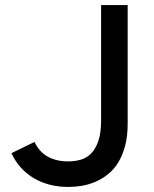

<svg xmlns="http://www.w3.org/2000/svg" viewBox="-20 -720 605 752"><path d="M247.1 12.2Q209.5 12.2 175.8 3.7Q142.1 -4.9 113.5 -21.5Q85 -38.1 62.5 -62.7Q40 -87.4 24.9 -120.1L115.2 -164.1Q133.8 -124.5 167.5 -106.2Q201.2 -87.9 247.1 -87.9Q272 -87.9 295.2 -94.2Q318.4 -100.6 336.2 -118.2Q354 -135.7 365 -167.2Q376 -198.7 376 -249V-700.2H480V-234.9Q480 -186 470 -148.7Q460 -111.3 443.1 -83.7Q426.3 -56.2 403.3 -37.8Q380.4 -19.5 354.5 -8.3Q328.6 2.9 301 7.6Q273.4 12.2 247.1 12.2Z"/></svg>

Font: Overpass
Style: Regular
Weight: 400
Designer: Delve Withrington
Foundry: Delve Fonts
Version: Version 1.001